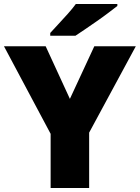

<svg xmlns="http://www.w3.org/2000/svg" viewBox="-20 -947 704 967"><path d="M332 -449 455 -714H664L429 -279V0H235V-273L0 -714H210ZM571 -917Q553 -903 526 -882.5Q499 -862 468 -840.5Q437 -819 408.5 -799.5Q380 -780 360 -767H233V-781Q250 -800 274 -825.5Q298 -851 322 -878Q346 -905 362 -927H571Z"/></svg>

Font: Noto Sans Devanagari Black
Style: Regular
Weight: 900
Version: Version 2.003